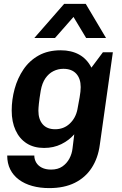

<svg xmlns="http://www.w3.org/2000/svg" viewBox="-20 -779 624 985"><path d="M233 186Q185 186 145.5 175Q106 164 77 142.5Q48 121 32.5 90Q17 59 17 19H156Q156 38 165.5 54.5Q175 71 194.5 81Q214 91 242 91Q277 91 300 75Q323 59 336 34.5Q349 10 352 -17L361 -90Q334 -59 294.5 -39.5Q255 -20 206 -20Q154 -20 117 -43.5Q80 -67 60 -110.5Q40 -154 40 -212Q40 -268 55 -323Q70 -378 100.5 -423Q131 -468 178.5 -494.5Q226 -521 292 -521Q346 -521 386 -499Q426 -477 449 -432L508 -511H559L492 -36Q483 32 450.5 82Q418 132 363.5 159Q309 186 233 186ZM263 -116Q307 -116 337.5 -144.5Q368 -173 377 -217Q383 -248 388.5 -279.5Q394 -311 394 -332Q394 -376 371 -401Q348 -426 305 -426Q278 -426 254 -414Q230 -402 213 -377.5Q196 -353 189 -314Q182 -272 179.5 -247.5Q177 -223 177 -211Q177 -167 199 -141.5Q221 -116 263 -116ZM156 -584 309 -759H420L524 -584H422L327 -742H401L262 -584Z"/></svg>

Font: Chivo Medium SemiBold
Style: Italic
Weight: 600
Italic angle: -8.05°
Version: Version 2.002